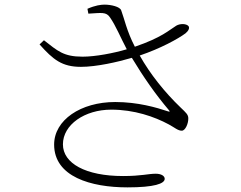

<svg xmlns="http://www.w3.org/2000/svg" viewBox="-20 -779 1040 830"><path d="M478 -338C329 -338 214 -260 214 -154C214 -15 373 31 531 31C647 31 692 15 692 -6C692 -18 678 -28 653 -28C621 -28 591 -18 512 -18C350 -18 252 -73 252 -155C252 -240 346 -305 461 -305C560 -305 647 -275 710 -241C736 -227 749 -214 766 -214C781 -214 795 -245 794 -269C793 -284 785 -291 761 -314C692 -380 629 -459 584 -539C673 -569 750 -611 782 -635C794 -645 801 -657 795 -666C786 -677 759 -678 742 -668C711 -649 680 -617 563 -577C528 -644 517 -700 504 -734C499 -750 460 -759 432 -759C417 -759 392 -756 358 -741L362 -720C419 -723 439 -729 456 -703C481 -667 501 -617 528 -566C471 -549 392 -534 337 -534C254 -534 229 -559 170 -605L151 -587C210 -521 248 -490 330 -490C397 -490 489 -511 550 -529C600 -446 653 -370 710 -303C716 -296 714 -295 705 -298C657 -314 576 -338 478 -338Z"/></svg>

Font: Noto Serif CJK HK ExtraLight
Style: Regular
Weight: 200
Designer: Ryoko NISHIZUKA 西塚涼子 (kana & ideographs); Frank Grießhammer (Latin, Greek & Cyrillic); Wenlong ZHANG 张文龙 (bopomofo); San
Foundry: Adobe
Version: Version 2.001;hotconv 1.1.0;makeotfexe 2.6.0